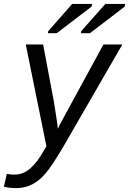

<svg xmlns="http://www.w3.org/2000/svg" viewBox="-77 -756 661 984"><path d="M8 208Q-29 208 -57 201L-42 135Q-22 139 -4 139Q40 139 76 109Q112 79 147 17L161 -6L55 -528H144L199 -236Q204 -207 212 -153Q219 -112 219 -96L232 -122Q236 -130 453 -528H550L245 0Q188 96 157 132Q93 208 8 208ZM214 -586H169L170 -596L293 -736H395L392 -722ZM384 -586H338L339 -596L463 -736H564L562 -722Z"/></svg>

Font: Libra Sans
Style: Italic
Weight: 400
Italic angle: -12°
Foundry: Context Ltd
Version: Version 1.002